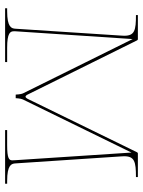

<svg xmlns="http://www.w3.org/2000/svg" viewBox="76 -636 560 752"><g transform="rotate(90 356.0 -260.0)"><path d="M39 -520V-512.5C98.5 -512.5 120 -507.5 120 -467C120 -463.5 119.5 -455.5 119.5 -455.5L92.5 -40.5C91.5 -25 87 -8 23.5 -8H12.5V0H223V-8H167C109 -8 102.5 -20 102.5 -34.5V-39.5L133 -499.5L346 -69.5C349.5 -62.5 350.5 -41.5 350.5 -41.5H364.5C364.5 -41.5 365.5 -61.5 369.5 -69.5L577.5 -495L607.5 -39C607.5 -39 608 -31 608 -28.5C608 -15.5 601.5 -8 548 -8H489.5V0H699.5V-8H689C625.5 -8 621 -25 620 -40.5L592.5 -455C592.5 -455 592 -463 592 -466.5C592 -507 613.5 -512.5 673.5 -512.5V-520H581C579.5 -520 577.5 -519 576.5 -517L368.5 -91C365 -83.5 361.5 -80 358.5 -80C355.5 -80 352.5 -83.5 349 -91L138 -517C137 -519 135 -520 133.5 -520Z"/></g></svg>

Font: Znikomit
Style: Regular
Weight: 100
Designer: gluk
Foundry: gluk
Version: Version 0.55